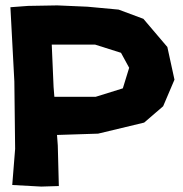

<svg xmlns="http://www.w3.org/2000/svg" viewBox="-20 -686 678 712"><path d="M18.6 -659.2 33.2 -383.8 36.1 -133.8 25.4 0 132.8 5.9 198.2 3.9 194.3 -146.5 191.4 -185.5 343.8 -190.4 514.6 -231.4 585 -292 627 -390.6 600.6 -511.7 511.7 -616.2 419.9 -650.4 304.7 -661.1 192.4 -666 84 -664.1ZM178.7 -363.3 171.9 -520.5H333L428.7 -490.2L459 -434.6L435.5 -358.4L335 -327.1H181.6Z"/></svg>

Font: MaokenAssortedSans-Lite
Style: Lite
Weight: 400
Version: Version 1.400